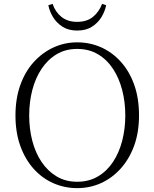

<svg xmlns="http://www.w3.org/2000/svg" viewBox="-20 -958 799 993"><path d="M230 -931 252 -938Q266 -896 298 -870.5Q330 -845 379 -845Q429 -845 460.5 -870.5Q492 -896 508 -938L529 -931Q523 -900 505 -870Q487 -840 456 -820Q425 -800 379 -800Q334 -800 303 -820Q272 -840 254 -870Q236 -900 230 -931ZM131 -361Q131 -292 147 -230Q163 -168 195 -120.5Q227 -73 273 -45.5Q319 -18 379 -18Q440 -18 486.5 -45.5Q533 -73 564.5 -120.5Q596 -168 612 -230Q628 -292 628 -361Q628 -430 612 -492Q596 -554 564.5 -602Q533 -650 486.5 -677.5Q440 -705 379 -705Q319 -705 273 -677.5Q227 -650 195 -602Q163 -554 147 -492Q131 -430 131 -361ZM379 -739Q445 -739 502.5 -713.5Q560 -688 604.5 -639Q649 -590 674 -520Q699 -450 699 -361Q699 -274 674 -205Q649 -136 604.5 -86.5Q560 -37 502.5 -11Q445 15 379 15Q314 15 256 -10.5Q198 -36 154 -85Q110 -134 85 -203.5Q60 -273 60 -361Q60 -448 85 -518Q110 -588 154.5 -637Q199 -686 256.5 -712.5Q314 -739 379 -739Z"/></svg>

Font: Noto Serif SC
Style: Regular
Weight: 200
Designer: Ryoko NISHIZUKA 西塚涼子 (kana & ideographs); Frank Grießhammer (Latin, Greek & Cyrillic); Wenlong ZHANG 张文龙 (bopomofo); San
Foundry: Adobe
Version: Version 2.001;hotconv 1.1.0;makeotfexe 2.6.0